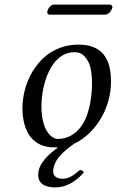

<svg xmlns="http://www.w3.org/2000/svg" viewBox="-20 -634 511 839"><path d="M78 -162C78 -109 91 10 218 10C224 10 229 10 234 10C189 42 157 76 149 111C138 165 172 185 222 185C263 185 307 165 346 120C343 113 338 109 329 109C302 131 283 147 254 147C217 147 208 126 214 100C222 61 251 32 304 -6C306 -7 308 -8 310 -9C397 -53 465 -159 465 -277C465 -349 447 -439 324 -439C157 -439 78 -282 78 -162ZM161 -170C161 -260 200 -406 306 -406C336 -406 352 -390 367 -362C379 -337 382 -300 382 -270C382 -230 376 -144 339 -88C311 -45 271 -27 233 -27C204 -27 161 -65 161 -170ZM441 -570C454 -570 468 -588 471 -600C472 -606 469 -614 459 -614H214C203 -614 189 -597 187 -585C185 -578 188 -570 197 -570Z"/></svg>

Font: Libertinus Serif
Style: Italic
Weight: 400
Italic angle: -12°
Designer: Philipp H. Poll, Khaled Hosny
Foundry: Caleb Maclennan
Version: Version 7.050;RELEASE